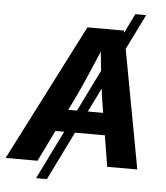

<svg xmlns="http://www.w3.org/2000/svg" viewBox="-87 -872 882 1018"><g transform="rotate(5 354.0 -363.0)"><path d="M649.4 -819.3 200.7 92.8H143.1L591.8 -819.3ZM-26.9 0 344.7 -727.5H539.1L673.8 0H513.7L456.1 -352.1Q446.8 -418.9 437.7 -498.3Q428.7 -577.6 419.4 -672.9H455.1Q415.5 -579.1 381.6 -499.8Q347.7 -420.4 315.4 -352.1L142.6 0ZM158.2 -165.5 177.7 -283.2H563L543.5 -165.5Z"/></g></svg>

Font: Inter 20pt
Style: Bold Italic
Weight: 700
Italic angle: -9.3988°
Version: Version 4.001;git-66647c0bb